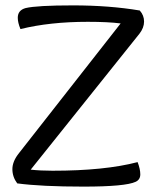

<svg xmlns="http://www.w3.org/2000/svg" viewBox="-20 -687 575 713"><path d="M499 -648Q515 -630 515 -607Q515 -584 498 -562L94 -57Q130 -53 175 -53Q369 -53 491 -85Q501 -59 501 -39.5Q501 -20 484 -12Q446 6 290 6Q134 6 44 -6Q26 -30 26 -59Q26 -88 51 -119L428 -600Q381 -606 306 -606Q165 -606 56 -579Q46 -603 46 -621Q46 -649 75 -657Q117 -667 251.5 -667Q386 -667 499 -648Z"/></svg>

Font: Overlock Mod
Style: Regular
Weight: 400
Designer: Dario Muhafara
Foundry: Dario Manuel Muhafara
Version: Version 1.001